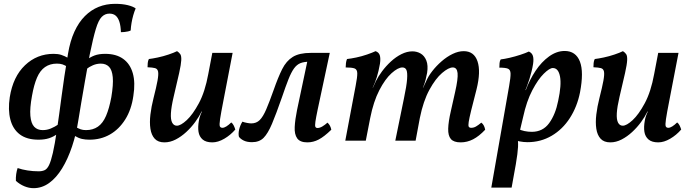

<svg xmlns="http://www.w3.org/2000/svg" viewBox="-20 -734 3606 1002"><path d="M155 248Q131 248 107 238Q83 228 63 210Q62 193 64.5 175Q67 157 72 143Q95 151 123.5 155.5Q152 160 182 160Q200 160 213 154Q226 148 236 127.5Q246 107 256 63.5Q266 20 277 -55Q289 -136 301.5 -232.5Q314 -329 335 -454Q346 -520 368.5 -569Q391 -618 423 -650Q455 -682 494.5 -698Q534 -714 581 -714Q619 -714 647 -707Q675 -700 688 -690Q681 -674 675.5 -654.5Q670 -635 666.5 -614.5Q663 -594 662 -575Q657 -572 648 -570Q639 -568 629.5 -567Q620 -566 611 -566Q610 -599 603 -620.5Q596 -642 583.5 -652.5Q571 -663 551 -663Q528 -663 511 -646Q494 -629 480 -582.5Q466 -536 448 -448Q435 -374 423.5 -311Q412 -248 404 -198Q396 -148 390 -113Q378 -35 356 30.5Q334 96 304 145Q274 194 236.5 221Q199 248 155 248ZM181 -5Q120 -5 83.5 -32.5Q47 -60 34 -110.5Q21 -161 31 -227Q48 -334 110.5 -393.5Q173 -453 260 -453Q283 -453 300 -447.5Q317 -442 338 -430L334 -384Q318 -394 306 -398Q294 -402 277 -402Q241 -402 215 -384Q189 -366 173 -328.5Q157 -291 147 -234Q135 -169 138.5 -129.5Q142 -90 158.5 -72.5Q175 -55 203 -55Q225 -55 245.5 -63.5Q266 -72 285 -85L279 -35Q259 -20 235.5 -12.5Q212 -5 181 -5ZM447 -5Q425 -5 407.5 -9Q390 -13 368 -26L374 -72Q390 -63 401.5 -59Q413 -55 429 -55Q465 -55 491 -73Q517 -91 533.5 -129.5Q550 -168 561 -227Q572 -293 568.5 -331Q565 -369 549 -385.5Q533 -402 506 -402Q485 -402 465 -393.5Q445 -385 429 -372L435 -423Q451 -436 473.5 -444.5Q496 -453 529 -453Q586 -453 622.5 -427Q659 -401 673 -352Q687 -303 676 -234Q666 -162 633.5 -110.5Q601 -59 553.5 -32Q506 -5 447 -5Z M838 9Q805 9 787.5 -10Q770 -29 765 -62Q760 -95 765 -136.5Q770 -178 781 -221Q796 -280 802 -313Q808 -346 805 -360.5Q802 -375 789 -378.5Q776 -382 750 -383Q750 -393 751 -405Q752 -417 757 -426Q775 -428 803.5 -434Q832 -440 860 -449.5Q888 -459 904 -467Q915 -460 921 -451Q927 -442 926 -420Q925 -398 915 -353Q905 -308 886 -228Q874 -177 872 -143.5Q870 -110 878.5 -94Q887 -78 903 -78Q923 -78 954.5 -107Q986 -136 1018 -195.5Q1050 -255 1067 -348L1088 -458H1194L1146 -209Q1133 -143 1128.5 -112.5Q1124 -82 1127.5 -74.5Q1131 -67 1141 -67Q1158 -67 1187 -95Q1195 -89 1200 -78.5Q1205 -68 1208 -58Q1183 -29 1150.5 -10Q1118 9 1088 9Q1055 9 1037.5 -6Q1020 -21 1016 -46Q1012 -71 1018 -104Q1020 -116 1024 -128Q1028 -140 1034 -152H1032Q1019 -125 998.5 -97Q978 -69 952 -45Q926 -21 897 -6Q868 9 838 9Z M1584 9Q1546 9 1531 -12Q1516 -33 1518 -71.5Q1520 -110 1530 -159L1586 -424L1597 -412Q1567 -412 1548 -404.5Q1529 -397 1514.5 -377Q1500 -357 1485.5 -320.5Q1471 -284 1451 -225Q1421 -139 1399.5 -88Q1378 -37 1355.5 -14.5Q1333 8 1295 8Q1270 8 1253 0Q1236 -8 1227 -20Q1223 -36 1228 -58Q1233 -80 1245 -99Q1256 -95 1269.5 -92.5Q1283 -90 1291 -90Q1318 -90 1335.5 -107.5Q1353 -125 1369.5 -163.5Q1386 -202 1408 -264Q1431 -330 1452.5 -373Q1474 -416 1508 -437Q1542 -458 1602 -458H1701L1638 -163Q1629 -120 1626 -99Q1623 -78 1626 -72Q1629 -66 1637 -66Q1649 -66 1663 -74.5Q1677 -83 1689 -94Q1697 -87 1702 -77.5Q1707 -68 1709 -57Q1672 -21 1643.5 -6Q1615 9 1584 9Z M2384 9Q2348 9 2333 -8.5Q2318 -26 2319 -62.5Q2320 -99 2333 -155L2355 -253Q2371 -323 2368 -352.5Q2365 -382 2343 -382Q2321 -382 2287 -353Q2253 -324 2221 -265.5Q2189 -207 2171 -118L2149 0H2043L2088 -220Q2102 -286 2104.5 -321Q2107 -356 2101 -369Q2095 -382 2080 -382Q2057 -382 2023.5 -352Q1990 -322 1959.5 -263Q1929 -204 1912 -118L1889 0H1782L1836 -286Q1845 -332 1844.5 -352Q1844 -372 1830 -377Q1816 -382 1784 -382Q1784 -393 1785.5 -405Q1787 -417 1791 -426Q1811 -428 1839.5 -434Q1868 -440 1895.5 -449.5Q1923 -459 1940 -467Q1957 -461 1962 -445.5Q1967 -430 1963 -402Q1956 -362 1947 -333Q1938 -304 1925 -276H1926L1942 -311Q1954 -335 1974 -362Q1994 -389 2020 -413Q2046 -437 2075 -451.5Q2104 -466 2132 -466Q2156 -466 2175.5 -454.5Q2195 -443 2205 -418Q2215 -393 2209 -354Q2206 -337 2201 -317Q2196 -297 2187 -276H2188L2204 -310Q2215 -336 2236 -363Q2257 -390 2284.5 -414Q2312 -438 2342 -452.5Q2372 -467 2400 -467Q2454 -467 2472 -414Q2490 -361 2467 -268L2439 -158Q2429 -117 2426 -97.5Q2423 -78 2426.5 -72.5Q2430 -67 2439 -67Q2452 -67 2463.5 -73.5Q2475 -80 2492 -94Q2501 -87 2505.5 -77.5Q2510 -68 2512 -57Q2480 -23 2449 -7Q2418 9 2384 9Z M2544 245 2637 -285Q2645 -330 2644.5 -350Q2644 -370 2631 -375.5Q2618 -381 2586 -381Q2586 -393 2587 -404.5Q2588 -416 2593 -424Q2612 -426 2640 -432.5Q2668 -439 2695.5 -448Q2723 -457 2740 -465Q2756 -458 2761 -442.5Q2766 -427 2762 -400Q2759 -381 2754 -361Q2749 -341 2743 -321.5Q2737 -302 2730 -284L2718 -253L2679 -25Q2685 1 2683.5 32.5Q2682 64 2672 123L2650 245ZM2658 -6 2683 -62Q2698 -54 2717 -50Q2736 -46 2755 -46Q2813 -46 2846 -91.5Q2879 -137 2893 -208Q2911 -291 2902.5 -335Q2894 -379 2865 -379Q2848 -379 2818 -349.5Q2788 -320 2758 -263Q2728 -206 2710 -123L2691 -43L2647 -50L2700 -264H2724Q2744 -318 2775 -364.5Q2806 -411 2845.5 -439.5Q2885 -468 2927 -468Q2956 -468 2976 -454Q2996 -440 3006.5 -412.5Q3017 -385 3017 -345Q3017 -305 3007 -252Q2992 -177 2954 -118Q2916 -59 2859 -25.5Q2802 8 2733 8Q2713 8 2692 4Q2671 0 2658 -6Z M3165 9Q3132 9 3114.5 -10Q3097 -29 3092 -62Q3087 -95 3092 -136.5Q3097 -178 3108 -221Q3123 -280 3129 -313Q3135 -346 3132 -360.5Q3129 -375 3116 -378.5Q3103 -382 3077 -383Q3077 -393 3078 -405Q3079 -417 3084 -426Q3102 -428 3130.5 -434Q3159 -440 3187 -449.5Q3215 -459 3231 -467Q3242 -460 3248 -451Q3254 -442 3253 -420Q3252 -398 3242 -353Q3232 -308 3213 -228Q3201 -177 3199 -143.5Q3197 -110 3205.5 -94Q3214 -78 3230 -78Q3250 -78 3281.5 -107Q3313 -136 3345 -195.5Q3377 -255 3394 -348L3415 -458H3521L3473 -209Q3460 -143 3455.5 -112.5Q3451 -82 3454.5 -74.5Q3458 -67 3468 -67Q3485 -67 3514 -95Q3522 -89 3527 -78.5Q3532 -68 3535 -58Q3510 -29 3477.5 -10Q3445 9 3415 9Q3382 9 3364.5 -6Q3347 -21 3343 -46Q3339 -71 3345 -104Q3347 -116 3351 -128Q3355 -140 3361 -152H3359Q3346 -125 3325.5 -97Q3305 -69 3279 -45Q3253 -21 3224 -6Q3195 9 3165 9Z"/></svg>

Font: Vollkorn Medium
Style: Italic
Weight: 500
Italic angle: -11°
Designer: Friedrich Althausen
Foundry: Friedrich Althausen
Version: Version 5.000